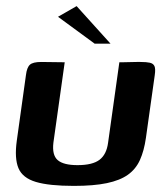

<svg xmlns="http://www.w3.org/2000/svg" viewBox="-20 -603 548 629"><path d="M192 -399 155 -136Q150 -95 169 -78.5Q188 -62 234 -62Q283 -62 306 -79.5Q329 -97 334 -135L371 -399Q372 -399 381.5 -399Q391 -399 404 -399.5Q417 -400 427.5 -400Q438 -400 440 -400Q460 -400 471 -397.5Q482 -395 486 -386.5Q490 -378 487 -357L458 -151Q452 -109 438.5 -79Q425 -49 399 -30.5Q373 -12 330 -3Q287 6 222 6Q141 6 97.5 -7Q54 -20 40.5 -52Q27 -84 35 -142L65 -357Q68 -382 78 -391Q88 -400 115 -400Q135 -400 153.5 -399.5Q172 -399 192 -399ZM290 -460 170 -548 231 -583 342 -460Z"/></svg>

Font: Genos Thin SemiBold
Style: Italic
Weight: 600
Italic angle: -8°
Version: Version 1.010